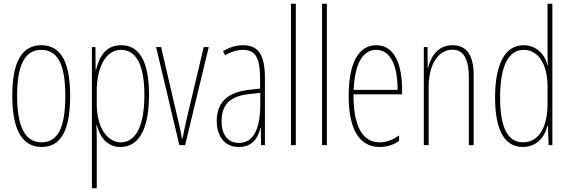

<svg xmlns="http://www.w3.org/2000/svg" viewBox="-20 -780 3059 1032"><path d="M357 -264C357 -433 315 -537 202 -537C96 -537 46 -444 46 -266C46 -80 100 10 204 10C306 10 357 -77 357 -264ZM72 -266C72 -424 110 -512 202 -512C298 -512 331 -418 331 -265C331 -94 291 -15 203 -15C113 -15 72 -102 72 -266Z M631 -537C546 -537 513 -472 496 -404H494L493 -527H474V232H500V-37C500 -69 499 -95 498 -107H501C514 -53 549 10 628 10C720 10 781 -75 781 -270C781 -450 729 -537 631 -537ZM630 -512C716 -512 756 -424 756 -270C756 -79 697 -15 629 -15C555 -15 500 -98 500 -219V-292C500 -416 548 -512 630 -512Z M944 0H975L1102 -527H1075L986 -152C977 -114 969 -76 961 -35H958C951 -77 942 -115 933 -152L846 -527H819Z M1284 -537C1250 -537 1211 -525 1179 -505L1190 -483C1227 -505 1260 -512 1284 -512C1351 -512 1378 -475 1378 -355V-304L1317 -297C1207 -284 1145 -234 1145 -129C1145 -57 1180 10 1264 10C1340 10 1368 -43 1380 -93H1382L1383 0H1404V-358C1404 -489 1368 -537 1284 -537ZM1316 -274 1379 -281V-220C1379 -97 1348 -12 1264 -12C1206 -12 1171 -54 1171 -129C1171 -217 1217 -263 1316 -274Z M1570 0V-760H1544V0Z M1737 0V-760H1711V0Z M2002 -537C1901 -537 1854 -429 1854 -264C1854 -94 1906 10 2021 10C2062 10 2097 -3 2125 -22V-52C2090 -27 2056 -15 2021 -15C1926 -15 1879 -106 1880 -273H2141V-301C2141 -421 2107 -537 2002 -537ZM2002 -512C2085 -512 2118 -414 2117 -297H1881C1887 -442 1932 -512 2002 -512Z M2412 -537C2332 -537 2295 -474 2281 -415H2279L2278 -527H2258V0H2284V-311C2284 -445 2343 -513 2412 -513C2466 -513 2500 -471 2500 -365V0H2526V-375C2526 -488 2485 -537 2412 -537Z M2790 10C2871 10 2911 -52 2923 -106H2925L2929 0H2949V-760H2923V-497C2923 -475 2924 -454 2925 -429H2923C2912 -479 2869 -537 2794 -537C2697 -537 2641 -440 2641 -256C2641 -82 2691 10 2790 10ZM2792 -15C2704 -15 2668 -104 2668 -256C2668 -424 2712 -512 2795 -512C2875 -512 2923 -432 2923 -315V-221C2923 -97 2876 -15 2792 -15Z"/></svg>

Font: Noto Sans Georgian ExtraCondensed Thin
Style: Regular
Weight: 100
Width: 2
Designer: Monotype Design Team, Akaki Razmadze
Foundry: Google LLC
Version: Version 2.005